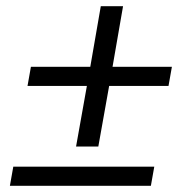

<svg xmlns="http://www.w3.org/2000/svg" viewBox="-20 -601 608 621"><path d="M261 -323H69L80 -385H272L306 -581H378L344 -385H536L525 -323H333L298 -127H226ZM23 -62H479L468 0H12Z"/></svg>

Font: Bai Jamjuree
Style: Italic
Weight: 400
Italic angle: -10°
Version: Version 1.000; ttfautohint (v1.6)